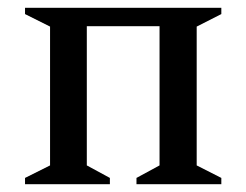

<svg xmlns="http://www.w3.org/2000/svg" viewBox="-20 -471 630 491"><path d="M108 -403 44 -435V-451H546V-435L483 -403V-48L546 -16V0H329V-16L388 -48V-404H202V-48L261 -16V0H44V-16L108 -48Z"/></svg>

Font: Spectral Medium
Style: Regular
Weight: 500
Designer: Jean-Baptiste Levee
Foundry: Production Type
Version: Version 2.001